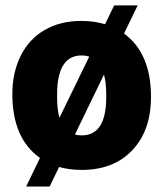

<svg xmlns="http://www.w3.org/2000/svg" viewBox="-20 -615 602 706"><path d="M25.4 -269Q25.4 -348.1 56.2 -409.9Q86.9 -471.7 144.5 -504.9Q202.1 -538.1 279.8 -538.1Q325.7 -538.1 366.2 -525.9L399.9 -595.2H486.3L436 -491.7Q535.2 -419.4 535.2 -258.8Q535.2 -135.3 466.6 -62.7Q397.9 9.8 280.8 9.8Q235.4 9.8 197.3 -1L162.6 70.8H76.2L127 -34.2Q25.4 -106 25.4 -269ZM189.9 -258.8Q189.9 -211.9 198.7 -182.1L308.1 -406.7Q295.4 -411.1 279.8 -411.1Q197.3 -411.1 190.4 -288.6ZM370.6 -269Q370.6 -310.5 362.3 -340.8L255.4 -120.1Q266.1 -117.2 280.8 -117.2Q368.7 -117.2 370.6 -252.4Z"/></svg>

Font: Sadagaat-English
Style: Regular
Weight: 900
Designer: Ahmed alsheikh
Foundry: Ahmed alsheikh Design
Version: Version 2.137;January 17, 2018;FontCreator 11.0.0.2408 64-bi